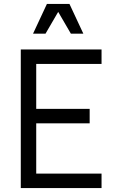

<svg xmlns="http://www.w3.org/2000/svg" viewBox="-20 -950 588 970"><path d="M85 -700H493V-627H163V-400H433V-327H163V-73H493V0H85ZM217 -930H331L401 -780H338L274 -890L210 -780H147Z"/></svg>

Font: Uncut Sans Variable
Style: Regular
Weight: 400
Designer: Kasper Nordkvist
Foundry: UNCUT.wtf
Version: Version 1.303;Glyphs 3.1.2 (3151)